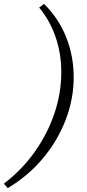

<svg xmlns="http://www.w3.org/2000/svg" viewBox="-102 -764 451 990"><path d="M125 -744Q201 -669 239.5 -571.5Q278 -474 278 -366Q278 -254 237 -147Q196 -40 120.5 51Q45 142 -62 206L-82 183Q11 112 77 19Q143 -74 178.5 -179Q214 -284 214 -392Q214 -487 185 -572Q156 -657 100 -725Z"/></svg>

Font: Piazzolla Thin
Style: Italic
Weight: 400
Italic angle: -11.3°
Version: Version 2.005